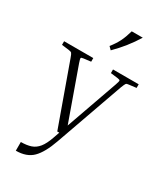

<svg xmlns="http://www.w3.org/2000/svg" viewBox="-234 -831 981 1146"><g transform="rotate(30 257.0 -258.5)"><path d="M265 50Q233 141 192 182Q151 223 77 223V163Q117 163 145.5 153.5Q174 144 195 118Q216 92 233 43L248 0H234L84 -418Q75 -444 70 -449Q65 -454 49 -456L0 -462V-487H201V-462L152 -456Q136 -454 135 -449Q134 -444 143 -418L270 -62L396 -418Q405 -444 403.5 -449Q402 -454 386 -456L337 -462V-487H514V-462L465 -456Q450 -455 445.5 -449.5Q441 -444 431 -418ZM268 -579 249 -598Q276 -632 291.5 -663Q307 -694 320 -740H396Q342 -652 268 -579Z"/></g></svg>

Font: Inria Serif Light
Style: Regular
Weight: 300
Designer: Black Foundry Team
Foundry: Black Foundry
Version: Version 1.000; ttfautohint (v1.8.3)